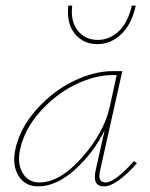

<svg xmlns="http://www.w3.org/2000/svg" viewBox="-20 -660 535 683"><path d="M326 -503Q277 -503 246.5 -539.5Q216 -576 223 -640H237Q230 -585 256.5 -551.5Q283 -518 328 -518Q368 -518 401 -547.5Q434 -577 449 -640H463Q448 -572 410.5 -537.5Q373 -503 326 -503ZM457 -87 467 -79Q393 3 350 3Q308 3 320 -53L352 -196Q312 -115 246 -56Q180 3 116 3Q69 3 46 -34.5Q23 -72 34 -126Q50 -203 108.5 -269Q167 -335 240.5 -371Q314 -407 382 -407H415L336 -53Q326 -11 356 -11Q388 -11 457 -87ZM120 -11Q193 -11 271 -99Q349 -187 370 -278L395 -393H381Q318 -393 248 -359Q178 -325 122 -262Q66 -199 51 -126Q41 -77 61 -44Q81 -11 120 -11Z"/></svg>

Font: EauTestText Thin
Style: Italic
Weight: 250
Italic angle: -12°
Designer: Christian Thalmann (Catharsis Fonts)
Version: Version 0.001;PS 000.001;hotconv 1.0.88;makeotf.lib2.5.64775